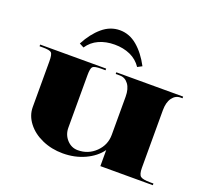

<svg xmlns="http://www.w3.org/2000/svg" viewBox="-115 -790 999 932"><g transform="rotate(20 384.5 -324.5)"><path d="M215.5 -513.1 192.3 -525.3Q222.9 -583.5 263.8 -618Q304.6 -652.5 354 -652.5Q403.4 -652.5 444.3 -618Q485.1 -583.5 515.7 -525.3L492.6 -513.1Q470.7 -545.9 434.9 -562.1Q399 -578.2 354 -578.2Q309 -578.2 273.2 -562.1Q237.3 -545.9 215.5 -513.1ZM83 -393.4Q83 -428.8 74.5 -437.3Q66 -445.8 30.6 -445.8H13.1V-454.5H354V-445.8H332.2Q296.8 -445.8 288.2 -437.3Q279.7 -428.8 279.7 -393.4V-122.4Q279.7 -86.1 303.1 -60.5Q326.5 -35 359.7 -35Q413.5 -35 451.5 -72.1Q489.5 -109.3 489.5 -161.7V-358.4Q489.5 -399.5 472.2 -422.6Q455 -445.8 428.3 -445.8H406.5V-454.5H751.7V-445.8H741.3Q715.5 -445.8 698.6 -422.6Q681.8 -399.5 681.8 -358.4V-61.2Q681.8 -27.1 693.8 -17.9Q705.9 -8.7 743 -8.7H760.5V0H489.5V-83Q461.1 -43.3 409.5 -19.4Q358 4.4 295.9 4.4Q238.2 4.4 189.2 -17.3Q140.3 -38.9 111.7 -76.3Q83 -113.6 83 -157.3Z"/></g></svg>

Font: Wabroye
Style: Medium
Weight: 500
Designer: gluk
Foundry: gluk
Version: Version 0.14